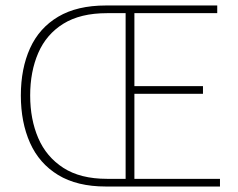

<svg xmlns="http://www.w3.org/2000/svg" viewBox="-20 -680 868 700"><path d="M366 0Q261 0 192 -42Q123 -84 89.5 -159Q56 -234 56 -332Q56 -430 89.5 -504Q123 -578 192 -619Q261 -660 366 -660H772V-632H470V-366H720V-338H470V-28H782V0ZM370 -28H438V-632H370Q273 -632 211 -593.5Q149 -555 119.5 -487Q90 -419 90 -332Q90 -245 119.5 -176.5Q149 -108 211 -68Q273 -28 370 -28Z"/></svg>

Font: Assistant ExtraLight ExtraLight
Style: Regular
Weight: 250
Version: Version 3.000